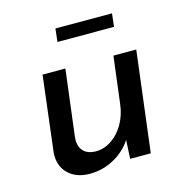

<svg xmlns="http://www.w3.org/2000/svg" viewBox="-92 -663 731 764"><g transform="rotate(-15 273.5 -281.0)"><path d="M492 -414 441 0H356L360 -77Q333 -35 286.5 -9.5Q240 16 186 16Q133 16 100.5 -13.5Q68 -43 68 -92Q68 -102 69 -107L106 -414H200L166 -139Q163 -105 179.5 -85Q196 -65 232 -64Q266 -64 297 -84.5Q328 -105 348.5 -141Q369 -177 374 -221L398 -414ZM436 -578 430 -524H197L203 -578Z"/></g></svg>

Font: Josefin Sans
Style: Italic
Weight: 400
Italic angle: -7°
Designer: Santiago Orozco
Foundry: Typemade
Version: Version 2.000